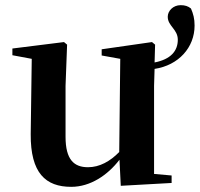

<svg xmlns="http://www.w3.org/2000/svg" viewBox="-20 -708 774 744"><path d="M234 -375 240 -535 228 -545 28 -520V-494L103 -480L99 -188C98 -37 157 16 256 16C330 16 397 -29 443 -89L448 12L645 1V-28L577 -34V-375L579 -441C672 -455 734 -524 734 -609C734 -636 729 -654 720 -675C709 -684 697 -688 680 -688C651 -688 630 -666 630 -643C630 -607 669 -595 669 -554C669 -510 641 -478 579 -466L581 -535L569 -545L374 -517V-493L446 -480L442 -119C407 -83 366 -60 321 -60C267 -60 234 -89 234 -178Z"/></svg>

Font: Noto Serif SC
Style: Bold
Weight: 700
Designer: Ryoko NISHIZUKA 西塚涼子 (kana & ideographs); Frank Grießhammer (Latin, Greek & Cyrillic); Wenlong ZHANG 张文龙 (bopomofo); San
Foundry: Adobe
Version: Version 2.001;hotconv 1.1.0;makeotfexe 2.6.0